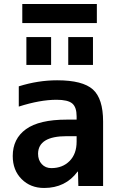

<svg xmlns="http://www.w3.org/2000/svg" viewBox="-20 -933 601 963"><path d="M322.3 -607.4V-747.1H446.3V-607.4ZM112.3 -607.4V-747.1H236.3V-607.4ZM91.8 -817.4V-913.1H465.8V-817.4ZM266.6 -530.3Q394.5 -530.3 445.8 -484.4Q497.1 -438.5 497.1 -323.2V0H373L371.1 -72.3H369.1Q308.6 9.8 201.2 9.8Q132.8 9.8 88.4 -34.7Q43.9 -79.1 43.9 -150.4Q43.9 -237.3 110.4 -285.2Q176.8 -333 314.5 -333H364.3V-349.6Q364.3 -395.5 342.3 -414.1Q320.3 -432.6 263.7 -432.6Q180.7 -432.6 74.2 -398.4V-500Q170.9 -530.3 266.6 -530.3ZM364.3 -250H314.5Q171.9 -250 170.9 -162.1Q170.9 -129.9 189.5 -109.9Q208 -89.8 237.3 -89.8Q293.9 -89.8 329.1 -125.5Q364.3 -161.1 364.3 -222.7Z"/></svg>

Font: Mgen+ 1c bold
Style: Bold
Weight: 700
Designer: [Source Han Sans]
Ryoko NISHIZUKA  (kana & ideographs); Paul D. Hunt (Latin, Greek & Cyrillic); Wenlong ZHANG  (bopomofo
Version: Version 1.059.20150602